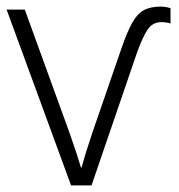

<svg xmlns="http://www.w3.org/2000/svg" viewBox="-21 -561 541 581"><path d="M194 0 -1 -532H54L189 -160Q214 -89 224 -54H226Q237 -96 259 -161L347 -416Q364 -465 379 -492Q394 -519 414 -530Q434 -541 465 -541Q481 -541 495 -536V-490Q483 -494 467 -494Q441 -494 426 -472Q411 -450 394 -403L256 0Z"/></svg>

Font: Noto Sans Mono ExtraCondensed Light
Style: Regular
Weight: 300
Width: 2
Designer: Monotype Design Team
Foundry: Monotype Imaging Inc.
Version: Version 2.014; ttfautohint (v1.8.4.7-5d5b)